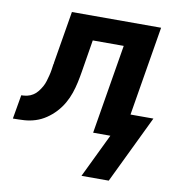

<svg xmlns="http://www.w3.org/2000/svg" viewBox="-118 -593 799 867"><g transform="rotate(10 281.5 -159.5)"><path d="M313 201 410 0H331L399 -410H257L233 -263Q229 -238 223.5 -212.5Q218 -187 209.5 -162Q201 -137 187.5 -113.5Q174 -90 155.5 -70Q137 -50 114 -34.5Q91 -19 65.5 -11Q40 -3 14.5 -1.5Q-11 0 -37 0L-18 -110Q-5 -110 9 -113Q23 -116 35.5 -124Q48 -132 57 -143.5Q66 -155 73 -167.5Q80 -180 84 -193.5Q88 -207 91.5 -220.5Q95 -234 97 -247.5Q99 -261 101 -275Q102 -275 102 -275.5Q102 -276 102 -276V-277Q102 -278 102 -278.5Q102 -279 102 -280L142 -520H551L483 -110H588L438 201Z"/></g></svg>

Font: Iosevka SS04 XBd Ex Obl
Style: Regular
Weight: 800
Width: 7
Italic angle: -9°
Monospace: yes
Designer: Belleve Invis
Foundry: Belleve Invis
Version: Version 19.0.0; ttfautohint (v1.8.4)